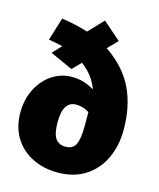

<svg xmlns="http://www.w3.org/2000/svg" viewBox="-122 -897 828 1003"><g transform="rotate(15 292.0 -395.5)"><path d="M562 -284Q562 -201 530.5 -131.5Q499 -62 436.5 -21Q374 20 286 20Q209 20 148 -10.5Q87 -41 52 -98Q17 -155 17 -233Q17 -305 46.5 -362Q76 -419 124.5 -450.5Q173 -482 229 -482Q266 -482 295 -473Q324 -464 352 -447Q338 -484 317 -512Q296 -540 261 -567L216 -521L94 -576L139 -624Q96 -634 63 -639L101 -763Q175 -753 244 -731L320 -811L417 -726L366 -674Q471 -602 516.5 -506.5Q562 -411 562 -284ZM360 -250V-326Q329 -348 289 -348Q218 -348 218 -235Q218 -173 236 -147Q254 -121 290 -121Q330 -121 345 -151Q360 -181 360 -250Z"/></g></svg>

Font: FiraGO Heavy
Style: Regular
Weight: 900
Designer: bBox Type
Foundry: bBox Type GmbH
Version: Version 1.001